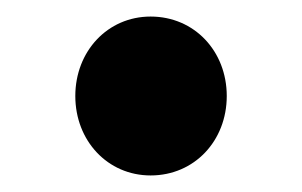

<svg xmlns="http://www.w3.org/2000/svg" viewBox="-20 -198 365 232"><path d="M162 14C215 14 254 -28 254 -82C254 -136 215 -178 162 -178C110 -178 71 -136 71 -82C71 -28 110 14 162 14Z"/></svg>

Font: Source Han Sans SC Bold
Style: Regular
Weight: 700
Designer: Ryoko NISHIZUKA (kana & ideographs); Paul D. Hunt (Latin, Greek & Cyrillic); Wenlong ZHANG (bopomofo); Sandoll Communica
Foundry: Adobe Systems Incorporated
Version: Version 1.001;PS 1.001;hotconv 1.0.78;makeotf.lib2.5.61930